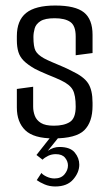

<svg xmlns="http://www.w3.org/2000/svg" viewBox="-20 -495 396 695"><path d="M174 6Q102 6 71.5 -23.5Q41 -53 41 -106V-173L100 -181V-109Q100 -92 106 -76Q112 -60 128 -50Q144 -40 175 -40Q212 -40 233 -53.5Q254 -67 254 -109Q254 -150 243.5 -169.5Q233 -189 201 -204Q193 -208 180 -213.5Q167 -219 152 -225Q137 -231 124.5 -237Q112 -243 106 -246Q80 -261 66 -275Q52 -289 46.5 -307Q41 -325 41 -350V-364Q41 -421 74.5 -448Q108 -475 180 -475Q253 -475 284 -450Q315 -425 315 -369V-303L254 -295V-363Q254 -402 234.5 -415.5Q215 -429 178 -429Q143 -429 126.5 -418.5Q110 -408 105.5 -392Q101 -376 101 -361Q101 -326 108.5 -311.5Q116 -297 139 -284Q150 -278 167.5 -270.5Q185 -263 204 -255Q223 -247 240 -238Q283 -218 299 -193.5Q315 -169 315 -123V-112Q315 -53 285 -23.5Q255 6 174 6ZM180 180Q159 180 141.5 172.5Q124 165 113 157L130 131Q135 138 149 144.5Q163 151 177 151Q201 151 213.5 136Q226 121 226 104Q226 89 215.5 76Q205 63 182 63Q167 63 154.5 69Q142 75 134 83L112 66L164 0H194L153 51Q173 37 195 37Q234 37 250.5 57Q267 77 267 101Q267 129 245 154.5Q223 180 180 180Z"/></svg>

Font: Smooch Sans Thin Medium
Style: Regular
Weight: 500
Version: Version 1.010